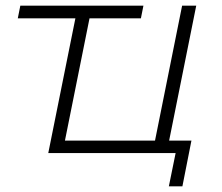

<svg xmlns="http://www.w3.org/2000/svg" viewBox="-20 -542 785 680"><path d="M151 0 247 -477H43L52 -522H488L479 -477H297L210 -44H529L625 -522H675L579 -44H658L626 118H578L602 0Z"/></svg>

Font: Montserrat Light
Style: Italic
Weight: 300
Italic angle: -11.3°
Designer: Julieta Ulanovsky
Foundry: Julieta Ulanovsky
Version: Version 9.000; ttfautohint (v1.8.4.7-5d5b)